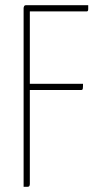

<svg xmlns="http://www.w3.org/2000/svg" viewBox="-20 -720 384 740"><path d="M71 0V-690Q71 -690 72.5 -695Q74 -700 81 -700H320Q320 -690 320 -685Q320 -680 318.5 -678Q317 -676 314 -676H95V-10Q95 -10 94 -5Q93 0 85 0ZM87 -373V-397H300Q300 -382 299 -377.5Q298 -373 292 -373Z"/></svg>

Font: Yanone Kaffeesatz ExtraLight ExtraLight
Style: Regular
Weight: 250
Version: Version 2.003